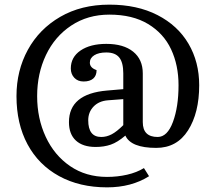

<svg xmlns="http://www.w3.org/2000/svg" viewBox="-20 -665 925 827"><path d="M51 -251Q51 -361 100 -450.5Q149 -540 239.5 -592.5Q330 -645 451 -645Q571 -645 658.5 -600Q746 -555 792 -476.5Q838 -398 838 -298Q838 -179 790 -103.5Q742 -28 653 -28Q544 -28 520 -81Q486 -52 457 -42Q428 -32 392 -32Q337 -32 307 -59.5Q277 -87 277 -139Q277 -261 441 -275L511 -281V-349Q511 -396 493.5 -417.5Q476 -439 438 -439Q405 -439 386 -427Q367 -415 367 -395Q367 -373 396 -363Q396 -339 381.5 -326.5Q367 -314 340 -314Q315 -314 300 -330Q285 -346 285 -370Q285 -419 327 -447.5Q369 -476 438 -476Q512 -476 553.5 -442.5Q595 -409 595 -349V-139Q595 -75 659 -75Q701 -75 725 -140Q749 -205 749 -298Q749 -384 717 -452.5Q685 -521 618 -561.5Q551 -602 451 -602Q358 -602 287 -555Q216 -508 178 -428Q140 -348 140 -251Q140 -155 177 -75.5Q214 4 282 50.5Q350 97 441 97Q486 97 527.5 87.5Q569 78 600 59L622 94Q546 142 441 142Q323 142 234.5 93.5Q146 45 98.5 -43.5Q51 -132 51 -251ZM511 -126V-238L445 -233Q406 -230 383 -206Q360 -182 360 -147Q360 -75 416 -75Q439 -75 461 -86.5Q483 -98 511 -126Z"/></svg>

Font: Caladea
Style: Regular
Weight: 400
Designer: Carolina Giovagnoli and Andres Torresi
Foundry: Carolina Giovagnoli & Andres Torresi
Version: Version 1.001